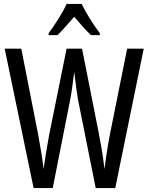

<svg xmlns="http://www.w3.org/2000/svg" viewBox="-20 -963 759 983"><path d="M398 -943H321C302 -900 265 -842 229 -793V-783H274C298 -806 329 -842 360 -877C390 -842 418 -809 446 -783H491V-793C458 -837 419 -898 398 -943ZM716 -714H631L543 -276C533 -225 523 -162 515 -97C507 -166 497 -223 487 -275L400 -714H321L232 -274C222 -220 211 -155 203 -97C199 -140 188 -205 175 -276L89 -714H4L152 0H250L340 -456C349 -501 354 -552 360 -595C368 -527 375 -479 379 -455L470 0H570Z"/></svg>

Font: Noto Sans Gujarati UI ExtraCondensed
Style: Regular
Weight: 400
Width: 2
Designer: Jelle Bosma - Monotype Design Team, Universal Thirst
Foundry: Monotype Imaging Inc.
Version: Version 2.106